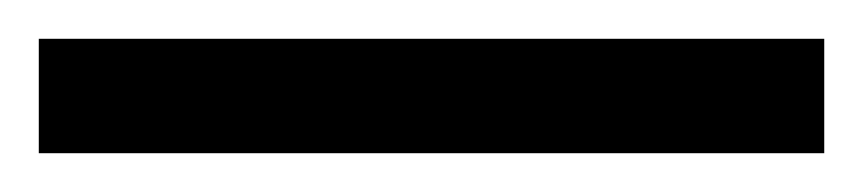

<svg xmlns="http://www.w3.org/2000/svg" viewBox="-25 63 445 99"><path d="M-5 142H400V83H-5Z"/></svg>

Font: Noto Serif Myanmar Condensed SemiBold
Style: Regular
Weight: 600
Width: 3
Designer: Ben Mitchell and the Monotype Design Team
Foundry: Monotype Imaging Inc.
Version: Version 2.106